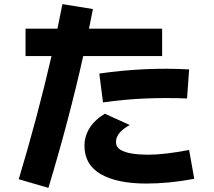

<svg xmlns="http://www.w3.org/2000/svg" viewBox="-20 -843 1040 932"><path d="M215 69 71 27Q164 -283 230 -571H104V-704H259Q271 -764 283 -823L431 -799Q422 -752 412 -704H767V-571H384Q315 -262 215 69ZM480 -346 462 -486Q574 -502 683.5 -507Q793 -512 898 -506L888 -365Q789 -369 688 -365Q587 -361 480 -346ZM691 48Q549 48 469.5 2.5Q390 -43 390 -136Q390 -180 414 -220Q438 -260 489 -291L610 -236Q581 -221 562 -200Q543 -179 543 -154Q543 -129 564.5 -116Q586 -103 621.5 -97.5Q657 -92 698 -92Q740 -92 790 -98Q840 -104 898 -115L923 25Q859 37 801 42.5Q743 48 691 48Z"/></svg>

Font: Murecho
Style: Bold
Weight: 700
Designer: Neil Summerour
Foundry: Positype
Version: Version 1.010; ttfautohint (v1.8.3)